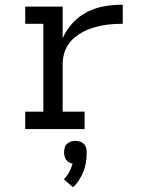

<svg xmlns="http://www.w3.org/2000/svg" viewBox="-20 -548 640 815"><path d="M87 0V-74H164V-447H87V-520H246V-386Q262 -422 289 -451Q316 -480 350.5 -497.5Q385 -515 423.5 -521.5Q462 -528 501 -528V-447Q479 -447 457.5 -445.5Q436 -444 414.5 -440Q393 -436 372.5 -429.5Q352 -423 333 -413Q314 -403 297 -389Q280 -375 268.5 -357Q257 -339 251.5 -318Q246 -297 246 -276V-74H339V0ZM290 247 251 213Q265 199 274 182Q283 165 288 146Q280 145 272.5 141Q265 137 260.5 130Q256 123 254 115Q252 107 252 99Q252 89 254.5 79.5Q257 70 264 63Q271 56 280.5 53Q290 50 300 50Q310 50 319.5 53Q329 56 336 63Q343 70 345.5 79.5Q348 89 348 99Q348 119 345 139.5Q342 160 334.5 179Q327 198 316 215.5Q305 233 290 247Z"/></svg>

Font: Iosevka Plex Etoile
Style: Regular
Weight: 400
Designer: Belleve Invis
Foundry: Belleve Invis
Version: Version 25.1.1; ttfautohint (v1.8.4)